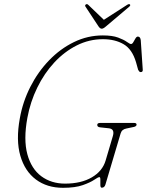

<svg xmlns="http://www.w3.org/2000/svg" viewBox="-20 -883 701 916"><path d="M470.5 -714Q516 -714 543.5 -703.8Q571 -693.5 585.2 -683.2Q599.5 -673 605 -673Q611 -673 616 -681.8Q621 -690.5 626.2 -699.5Q631.5 -708.5 637.5 -708.5Q649.5 -708.5 651.5 -691.5L661 -551.5Q662.5 -539 651 -539Q647 -539 643.8 -542.8Q640.5 -546.5 639 -550L629 -586Q610.5 -648.5 569.5 -672.2Q528.5 -696 471 -696Q405 -696 346 -666.2Q287 -636.5 239 -584.8Q191 -533 157.8 -465Q124.5 -397 110.5 -320.5Q91.5 -217 110.5 -147.2Q129.5 -77.5 177 -42.2Q224.5 -7 290.5 -7Q367 -7 418 -36.8Q469 -66.5 484 -117.5L518 -232.5Q529 -268 499 -271L457.5 -275.5Q443.5 -277 444 -287.5Q444 -296.5 458.5 -296.5H620Q632.5 -296.5 631.5 -287Q630 -278.5 612 -276L583.5 -270Q561 -266 555.5 -246.5L483 -2.5Q478.5 12.5 465.5 12.5Q459 12.5 458.8 0Q458.5 -12.5 458.8 -25.2Q459 -38 454.5 -38Q448 -38 429.5 -25.2Q411 -12.5 375 0.2Q339 13 280.5 13Q204.5 13 151.5 -26.5Q98.5 -66 77 -140Q55.5 -214 74.5 -318Q88.5 -397.5 124.8 -468.8Q161 -540 214.2 -595.2Q267.5 -650.5 332.8 -682.2Q398 -714 470.5 -714ZM485.5 -757Q473 -746 465.5 -746Q457.5 -746 450 -757L388 -851Q383.5 -858 390 -862Q395.5 -865.5 401.5 -859.5L475.5 -788.5L586 -859.5Q595.5 -865.5 599.5 -862Q604.5 -858 596.5 -851Z"/></svg>

Font: Fraunces 72pt S050 Thin
Style: Italic
Weight: 100
Italic angle: -16°
Version: Version 1.000; ttfautohint (v1.8.3)